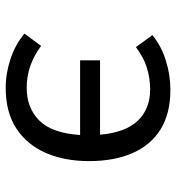

<svg xmlns="http://www.w3.org/2000/svg" viewBox="6 -584 589 640"><g transform="rotate(90 300.0 -263.5)"><path d="M278 -537.5Q359 -537.5 411.8 -504Q464.5 -470.5 490.5 -409.8Q516.5 -349 516.5 -266.5Q516.5 -184 488.8 -121.2Q461 -58.5 407 -23.5Q353 11.5 273 11.5Q224 11.5 176 -4.5Q128 -20.5 91.5 -51L132.5 -106.5Q165 -82.5 199.5 -70.5Q234 -58.5 272.5 -58.5Q339.5 -58.5 381.5 -100.8Q423.5 -143 429.5 -236.5H180.5V-303H428.5Q421 -388.5 381.5 -429.2Q342 -470 277.5 -470Q240 -470 204.5 -458.8Q169 -447.5 136.5 -422.5L96.5 -477.5Q132.5 -507 181 -522.2Q229.5 -537.5 278 -537.5Z"/></g></svg>

Font: Fira Code Light
Style: Regular
Weight: 400
Monospace: yes
Version: Version 5.002